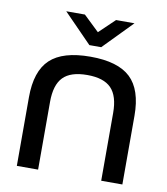

<svg xmlns="http://www.w3.org/2000/svg" viewBox="-78 -746 707 812"><g transform="rotate(10 275.5 -340.0)"><path d="M48.8 -294.9Q48.8 -406.7 103 -457.8Q157.2 -508.8 275.9 -508.8Q394 -508.8 448 -457.8Q502 -406.7 502 -294.9V0H411.1V-291Q411.1 -363.8 378.9 -397Q346.7 -430.2 275.9 -430.2Q204.6 -430.2 172.4 -397Q140.1 -363.8 140.1 -291V0H48.8ZM141.1 -680.2H221.2L288.1 -616.2L355 -680.2H434.1L313 -556.2H262.2Z"/></g></svg>

Font: LT Wave Text
Style: Regular
Weight: 400
Designer: Daniel Lyons
Version: Version 2.5 (Glyphs App)